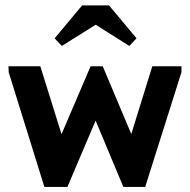

<svg xmlns="http://www.w3.org/2000/svg" viewBox="-20 -708 721 729"><path d="M148.5 1.7H236L366.8 -306L320 -305.2L448.3 1.7H531.3L669 -433.8V-456.5H558.3L460.8 -142L501.3 -145L370 -456.5H324L192.8 -149.8L229.3 -148.3L133 -456.5H12.2L13 -433.8ZM214.8 -533.5 375.8 -634.5H311L471 -533.5L498.3 -562.5L394 -687.5H291.8L187.5 -562.5Z"/></svg>

Font: Tilda Sans VF
Style: Regular
Weight: 400
Designer: ParaType Ltd
Foundry: ParaType Ltd
Version: Version 1.010